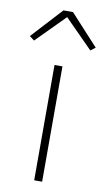

<svg xmlns="http://www.w3.org/2000/svg" viewBox="-113 -791 462 833"><g transform="rotate(10 118.0 -374.0)"><path d="M100 0V-508H135V0ZM139 -748 263 -613 242 -597 118 -722 -6 -597 -27 -613 97 -748Z"/></g></svg>

Font: IBM Plex Sans Hebrew ExtLt
Style: Regular
Weight: 200
Designer: Mike Abbink, Paul van der Laan, Pieter van Rosmalen, Yanek Iontef
Foundry: Bold Monday
Version: Version 1.3